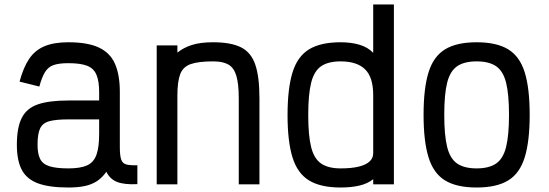

<svg xmlns="http://www.w3.org/2000/svg" viewBox="-20 -820 2440 854"><path d="M284 14Q199 14 149 -4.5Q99 -23 77 -64.5Q55 -106 55 -176Q55 -253 77 -296Q99 -339 149 -356Q199 -373 284 -373H421V-411Q421 -459 409 -487.5Q397 -516 367.5 -527.5Q338 -539 284 -539Q242 -539 218 -530.5Q194 -522 180 -499Q166 -476 155 -435L67 -457Q84 -520 109.5 -558Q135 -596 177 -614Q219 -632 284 -632Q370 -632 420 -608.5Q470 -585 491.5 -536Q513 -487 513 -411V-166Q513 -128 519 -110.5Q525 -93 542 -88.5Q559 -84 591 -85V-1Q534 2 501.5 -10.5Q469 -23 453 -56Q435 -30 411.5 -14.5Q388 1 357 7.5Q326 14 284 14ZM284 -71Q338 -71 367.5 -84.5Q397 -98 409 -131.5Q421 -165 421 -224V-289H284Q230 -289 200 -281Q170 -273 158.5 -249Q147 -225 147 -176Q147 -136 158.5 -113Q170 -90 200 -80.5Q230 -71 284 -71Z M677 0V-618H769V-586Q796 -608 833.5 -620Q871 -632 928 -632Q1007 -632 1052 -609.5Q1097 -587 1115.5 -532.5Q1134 -478 1134 -384V0H1042V-384Q1042 -446 1031.5 -482Q1021 -518 996.5 -532.5Q972 -547 928 -547Q863 -547 828.5 -535Q794 -523 781.5 -490Q769 -457 769 -395V0Z M1495 14Q1406 14 1354.5 -17.5Q1303 -49 1281 -120Q1259 -191 1259 -308Q1259 -426 1281 -497.5Q1303 -569 1354.5 -600.5Q1406 -632 1495 -632Q1542 -632 1579 -621Q1616 -610 1640 -585V-800H1732V0H1640V-23Q1615 -3 1578.5 5.5Q1542 14 1495 14ZM1495 -71Q1542 -71 1574 -78.5Q1606 -86 1623 -101Q1640 -116 1640 -139V-397Q1640 -476 1604 -511.5Q1568 -547 1495 -547Q1440 -547 1408.5 -525.5Q1377 -504 1364 -452Q1351 -400 1351 -308Q1351 -217 1364 -165.5Q1377 -114 1408.5 -92.5Q1440 -71 1495 -71Z M2100 14Q2011 14 1959.5 -17.5Q1908 -49 1886 -120.5Q1864 -192 1864 -309Q1864 -427 1886 -498Q1908 -569 1959.5 -600.5Q2011 -632 2100 -632Q2189 -632 2240.5 -600.5Q2292 -569 2314 -498Q2336 -427 2336 -309Q2336 -192 2314 -120.5Q2292 -49 2240.5 -17.5Q2189 14 2100 14ZM2100 -71Q2155 -71 2186.5 -92.5Q2218 -114 2231 -166Q2244 -218 2244 -309Q2244 -401 2231 -452.5Q2218 -504 2186.5 -525.5Q2155 -547 2100 -547Q2045 -547 2013.5 -525.5Q1982 -504 1969 -452.5Q1956 -401 1956 -309Q1956 -218 1969 -166Q1982 -114 2013.5 -92.5Q2045 -71 2100 -71Z"/></svg>

Font: Victor Mono SemiBold
Style: Regular
Weight: 600
Monospace: yes
Designer: Rune Bjørnerås
Version: Version 1.561;gftools[0.9.30]